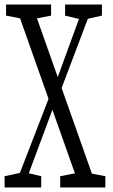

<svg xmlns="http://www.w3.org/2000/svg" viewBox="-30 -823 494 843"><path d="M-9.8 0V-49.3L66.9 -65.9H81.1L150.9 -49.3V0ZM32.7 0 196.8 -424.3 224.1 -393.6H219.2L208.5 -363.3L73.2 0ZM234.4 0V-49.3L325.2 -66.9H340.8L432.6 -49.3V0ZM232.4 -415 206.1 -447.3H209L217.3 -467.3L339.8 -803.2H379.4ZM320.8 0 36.6 -803.2H110.8L395 0ZM-3.4 -754.4V-803.2H194.3V-754.4L102.5 -736.8H87.4ZM255.9 -754.4V-803.2H417.5V-754.4L340.8 -737.3H326.7Z"/></svg>

Font: Scarab Serif
Style: Condensed
Weight: 400
Designer: John Roberts
Foundry: Scarab
Version: 1.0